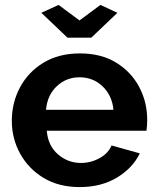

<svg xmlns="http://www.w3.org/2000/svg" viewBox="-20 -750 639 780"><path d="M304 10Q219 10 157.5 -27Q96 -64 62 -125.5Q28 -187 28 -259Q28 -333 61.5 -395.5Q95 -458 157 -495.5Q219 -533 305 -533Q391 -533 452 -495.5Q513 -458 545.5 -396.5Q578 -335 578 -264Q578 -238 575 -219H170Q175 -158 215.5 -123Q256 -88 309 -88Q349 -88 384.5 -107.5Q420 -127 433 -159L548 -127Q519 -67 455 -28.5Q391 10 304 10ZM167 -304H441Q435 -363 396.5 -399.5Q358 -436 303 -436Q249 -436 210.5 -399.5Q172 -363 167 -304ZM218 -730 303 -667 388 -730 457 -698 351 -597H254L148 -698Z"/></svg>

Font: Raleway
Style: Bold
Weight: 700
Designer: Matt McInerney, Pablo Impallari, Rodrigo Fuenzalida
Foundry: Matt McInerney, Pablo Impallari, Rodrigo Fuenzalida
Version: Version 4.026